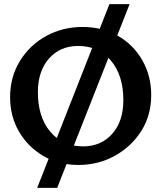

<svg xmlns="http://www.w3.org/2000/svg" viewBox="-20 -789 790 928"><path d="M358.9 8.3Q262.7 8.3 188.2 -35.9Q113.8 -80.1 71.3 -153.8Q28.8 -227.5 28.8 -319.3Q28.8 -417.5 76.7 -494.9Q124.5 -572.3 204.1 -615.5Q283.7 -658.7 378.9 -658.7Q476.1 -658.7 551 -615.2Q626 -571.8 668.5 -496.6Q710.9 -421.4 710.9 -330.1Q710.9 -231.9 663.1 -156.2Q615.2 -80.6 535.2 -36.1Q455.1 8.3 358.9 8.3ZM380.9 -81.5Q468.8 -81.5 522.5 -142.3Q576.2 -203.1 576.2 -305.2Q576.2 -424.3 516.6 -495.6Q457 -566.9 357.9 -566.9Q270.5 -566.9 216.8 -506.1Q163.1 -445.3 163.1 -343.3Q163.1 -223.6 222.9 -152.6Q282.7 -81.5 380.9 -81.5ZM256.3 119.1H159.7L508.8 -769H606.4Z"/></svg>

Font: ALMAS
Style: Bold
Weight: 700
Designer: ALMAS Font/ by Husham Jawad Kadhim, derived from the Bainsely font by/ Paul James MIller
Foundry: High-Logic / Made with FontCreator
Version: Version 1.411;September 19, 2021;FontCreator 14.0.0.2814 32-